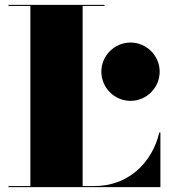

<svg xmlns="http://www.w3.org/2000/svg" viewBox="-20 -770 700 790"><path d="M640 0V-225H635.5C605.5 -98 506 -4.5 369 -4.5H320V-745.5H410V-750H15V-745.5H105V-4.5H15V0ZM397 -475C397 -409 451 -355 517 -355C583 -355 637 -409 637 -475C637 -541 583 -595 517 -595C451 -595 397 -541 397 -475Z"/></svg>

Font: Bodoni* 36pt Fatface
Style: Regular
Weight: 900
Version: Version 2.3